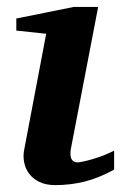

<svg xmlns="http://www.w3.org/2000/svg" viewBox="-20 -520 350 552"><path d="M308.1 -32.2Q263.2 -7.8 222.7 2.2Q182.1 12.2 139.2 12.2Q111.8 12.2 93 2.9Q74.2 -6.3 63.5 -21Q52.7 -35.6 49.3 -54Q45.9 -72.3 49.8 -90.8L112.8 -422.9L26.9 -432.1V-466.8L191.9 -500H262.2L185.1 -99.1Q183.1 -90.3 182.6 -82Q182.1 -73.7 183.8 -67.4Q185.5 -61 190.4 -57.1Q195.3 -53.2 204.1 -53.2Q208 -53.2 219.5 -55.7Q231 -58.1 246.1 -62.5Q261.2 -66.9 277.6 -73.2Q293.9 -79.6 308.1 -86.9Z"/></svg>

Font: Charis SIL Cyr
Style: Bold Italic
Weight: 700
Italic angle: -11°
Foundry: SIL International
Version: Version 5.000